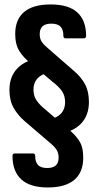

<svg xmlns="http://www.w3.org/2000/svg" viewBox="-20 -709 434 847"><path d="M229.8 -116.9 204.9 -183.6Q235.3 -191.6 251.2 -210.4Q267.2 -229.1 267.2 -258.4Q267.2 -287 253.2 -307.2Q239.2 -327.3 210.9 -348.9L115.2 -430Q84 -454.1 65.6 -483.4Q47.1 -512.7 47.1 -559Q47.1 -623.4 86.7 -656.4Q126.3 -689.4 202.9 -689.4Q282.5 -689.4 321.1 -654.2Q359.8 -619 359.8 -550.8Q359.8 -539.9 348.9 -539.9H268.9Q259.5 -539.9 259.5 -551.3Q260 -576.5 247.8 -590.6Q235.7 -604.7 205.8 -604.7Q155.2 -604.7 155.2 -558.1Q155.2 -537.4 164.8 -523.8Q174.3 -510.1 194.9 -493.1L307.6 -395Q337.2 -370 354.8 -337.8Q372.3 -305.5 372.3 -259Q372.3 -198.7 335.8 -161.9Q299.2 -125.1 229.8 -116.9ZM191.4 118Q111.9 118 73.5 82Q35.1 46 35.1 -20.7Q35.1 -32.1 45 -32.1H125.5Q135.4 -32.1 135.4 -20.6Q134.9 4.5 147.3 18.4Q159.7 32.2 188.5 32.2Q238.6 32.2 238.6 -13.4Q238.6 -34.1 229.6 -48.2Q220.6 -62.3 200 -79.3L86.7 -176.4Q57.6 -201.9 39.6 -234.2Q21.6 -266.5 21.6 -312.5Q21.6 -372.8 58.8 -409.6Q96.1 -446.4 164.6 -454.5L190 -387.9Q159.6 -379.8 143.6 -361.1Q127.7 -342.4 127.7 -313.6Q127.7 -285.4 141.7 -265.3Q155.7 -245.1 183.9 -222.5L279.2 -140.9Q310.3 -116.8 328.8 -88.8Q347.2 -60.8 347.2 -13.4Q347.2 51.5 307.4 84.8Q267.6 118 191.4 118Z"/></svg>

Font: Sofia Sans Condensed
Style: Regular
Weight: 400
Designer: Botio Nikoltchev, Ani Petrova
Foundry: lettersoup
Version: Version 4.100